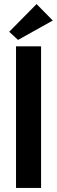

<svg xmlns="http://www.w3.org/2000/svg" viewBox="-20 -929 282 949"><path d="M59.2 0H183V-325.5V-332.2V-700H59.2V-332.2V-325.5V-126V-111ZM160.8 -909 25.5 -772 69.2 -731.7 240.8 -827.5Z"/></svg>

Font: Tilda Sans VF
Style: Regular
Weight: 400
Designer: ParaType Ltd
Foundry: ParaType Ltd
Version: Version 1.010